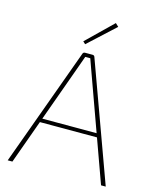

<svg xmlns="http://www.w3.org/2000/svg" viewBox="-130 -981 863 1069"><g transform="rotate(15 301.5 -447.0)"><path d="M268 -736 254 -749 403 -894 421 -877ZM466 -252H137L46 0H19L267 -681Q270 -690 280 -690H323Q333 -690 336 -681L584 0H557ZM458 -274 336 -612 316 -668H287L267 -612L145 -274Z"/></g></svg>

Font: Exo 2.0 Thin
Style: Regular
Weight: 250
Designer: Natanael Gama
Version: Version 1.001;PS 001.001;hotconv 1.0.70;makeotf.lib2.5.58329